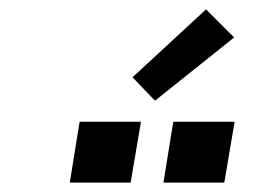

<svg xmlns="http://www.w3.org/2000/svg" viewBox="-20 -995 540 410"><path d="M459 -605H329L350 -735H481ZM259 -605H129L150 -735H281ZM311 -780 263 -830 420 -975 480 -915Z"/></svg>

Font: Iosevka SS04 Semibold
Style: Italic
Weight: 600
Italic angle: -9°
Monospace: yes
Designer: Belleve Invis
Foundry: Belleve Invis
Version: Version 19.0.0; ttfautohint (v1.8.4)